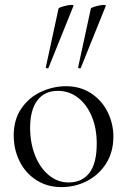

<svg xmlns="http://www.w3.org/2000/svg" viewBox="-20 -751 519 784"><path d="M36 -198Q36 -263 67.5 -308.5Q99 -354 148.5 -376.5Q198 -399 249 -399Q308 -399 352 -370Q396 -341 419.5 -293.5Q443 -246 443 -193Q443 -131 414 -84.5Q385 -38 336.5 -12.5Q288 13 231 13Q173 13 128.5 -15.5Q84 -44 60 -92.5Q36 -141 36 -198ZM375 -165Q375 -227 354.5 -276Q334 -325 298 -352.5Q262 -380 216 -380Q162 -380 132.5 -341Q103 -302 103 -229Q103 -168 123 -117Q143 -66 179 -36Q215 -6 260 -6Q315 -6 345 -45Q375 -84 375 -165ZM174 -472Q171 -472 168.5 -473.5Q166 -475 167 -476L219 -716Q220 -720 240 -725.5Q260 -731 272 -731Q281 -731 280 -727L178 -474Q178 -472 174 -472ZM306 -472Q303 -472 300.5 -473.5Q298 -475 299 -476L351 -716Q352 -720 372 -725.5Q392 -731 404 -731Q413 -731 412 -727L310 -474Q310 -472 306 -472Z"/></svg>

Font: Cormorant Infant
Style: Regular
Weight: 400
Designer: Christian Thalmann (Catharsis Fonts)
Foundry: Catharsis Fonts
Version: Version 4.000